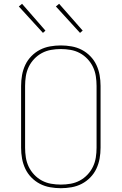

<svg xmlns="http://www.w3.org/2000/svg" viewBox="-20 -982 640 1010"><path d="M300 8Q272 8 243.5 3Q215 -2 190 -15Q165 -28 145 -48.5Q125 -69 113 -94.5Q101 -120 96 -148Q91 -176 91 -205V-530Q91 -559 96 -587Q101 -615 113 -640.5Q125 -666 145 -686.5Q165 -707 190 -720Q215 -733 243.5 -738Q272 -743 300 -743Q328 -743 356.5 -738Q385 -733 410 -720Q435 -707 455 -686.5Q475 -666 487 -640.5Q499 -615 504 -587Q509 -559 509 -530V-205Q509 -176 504 -148Q499 -120 487 -94.5Q475 -69 455 -48.5Q435 -28 410 -15Q385 -2 356.5 3Q328 8 300 8ZM300 -11Q326 -11 351.5 -15.5Q377 -20 399.5 -32Q422 -44 440 -63Q458 -82 469 -105Q480 -128 484 -153.5Q488 -179 488 -205V-530Q488 -556 484 -581.5Q480 -607 469 -630Q458 -653 440 -672Q422 -691 399.5 -703Q377 -715 351.5 -719.5Q326 -724 300 -724Q274 -724 248.5 -719.5Q223 -715 200.5 -703Q178 -691 160 -672Q142 -653 131 -630Q120 -607 116 -581.5Q112 -556 112 -530V-205Q112 -179 116 -153.5Q120 -128 131 -105Q142 -82 160 -63Q178 -44 200.5 -32Q223 -20 248.5 -15.5Q274 -11 300 -11ZM401 -809 274 -948 291 -962 415 -821ZM206 -809 79 -948 96 -962 219 -821Z"/></svg>

Font: Iosevka Thin Extended
Style: Regular
Weight: 100
Width: 7
Monospace: yes
Designer: Belleve Invis
Foundry: Belleve Invis
Version: Version 32.5.0; ttfautohint (v1.8.4)